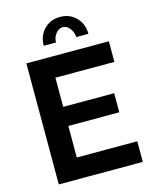

<svg xmlns="http://www.w3.org/2000/svg" viewBox="-133 -1002 866 1088"><g transform="rotate(-15 300.5 -457.5)"><path d="M267 -781H195Q195 -839 232 -877Q269 -915 326 -915Q383 -915 420 -877Q457 -839 457 -781H386Q383 -813 366 -834Q349 -855 326 -855Q303 -855 285 -833Q267 -811 267 -781ZM567 -121V0H74V-710H558V-589H212V-418H511V-306H212V-121Z"/></g></svg>

Font: Raleway-v4020
Style: Bold
Weight: 700
Designer: Matt McInerney, Pablo Impallari, Rodrigo Fuenzalida
Foundry: Matt McInerney, Pablo Impallari, Rodrigo Fuenzalida
Version: Version 4.020;PS 004.020;hotconv 1.0.88;makeotf.lib2.5.64775